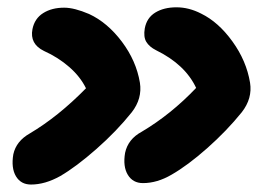

<svg xmlns="http://www.w3.org/2000/svg" viewBox="-20 -555 720 520"><path d="M367.2 -59.1Q339.8 -59.1 326.2 -81.5Q312.5 -104 318.8 -141.1Q326.7 -178.2 363.8 -198.2Q442.9 -245.1 511.2 -316.9Q481.4 -380.4 402.8 -418.9Q384.3 -428.2 376.2 -441.7Q368.2 -455.1 372.1 -478Q377.4 -506.8 400.6 -521Q423.8 -535.2 458 -535.2Q491.7 -535.2 524.9 -518.1Q571.8 -495.1 609.6 -442.6Q647.5 -390.1 657.2 -331.1Q664.1 -288.6 634.8 -251Q594.2 -200.7 541.3 -153.8Q488.3 -106.9 444.8 -82Q405.8 -59.1 367.2 -59.1ZM64 -55.2Q36.6 -55.2 23.2 -77.6Q9.8 -100.1 16.1 -137.2Q23.9 -172.9 61 -193.8Q137.7 -239.3 212.9 -315.9Q197.3 -347.7 167.2 -373.8Q137.2 -399.9 99.1 -417Q60.1 -436 67.9 -476.1Q73.7 -504.9 96.9 -519.5Q120.1 -534.2 153.8 -534.2Q181.2 -534.2 221.2 -517.1Q271 -494.1 310.1 -442.1Q349.1 -390.1 358.9 -331.1Q365.7 -288.1 336.9 -251Q295.9 -199.7 241 -151.4Q186 -103 143.1 -78.1Q102.1 -55.2 64 -55.2Z"/></svg>

Font: Shantell Sans Irregular Bouncy
Style: Bold Italic
Weight: 700
Italic angle: -11.31°
Designer: Stephen Nixon, Anya Danilova, Shantell Martin
Foundry: Arrow Type
Version: Version 1.006;[9816181b4]